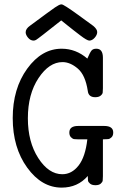

<svg xmlns="http://www.w3.org/2000/svg" viewBox="-20 -844 565 875"><path d="M97 -697Q97 -713 117 -727Q210 -796 230.5 -810Q251 -824 259 -824H261Q270 -824 335 -777Q376 -747 405 -726Q423 -711 423 -698Q423 -685 411.5 -672Q400 -659 387 -659Q382 -659 371.5 -665Q361 -671 346 -682.5Q331 -694 318 -704Q305 -714 286.5 -729Q268 -744 259 -751Q152 -666 144 -662Q138 -659 133 -659Q119 -659 108 -672Q97 -685 97 -697ZM38 -306Q38 -440 104 -531Q170 -622 261 -622Q326 -622 378 -577Q390 -605 397 -613.5Q404 -622 419 -622Q449 -622 449 -581V-442Q449 -429 448 -422Q447 -415 438.5 -408Q430 -401 414 -401Q383 -401 380 -430Q369 -502 334.5 -531.5Q300 -561 265 -561Q204 -561 155.5 -488Q107 -415 107 -305Q107 -197 154.5 -123.5Q202 -50 264 -50Q307 -50 338 -89.5Q369 -129 378 -209H336Q324 -209 317.5 -210Q311 -211 303.5 -218.5Q296 -226 296 -240Q296 -270 336 -270H455Q496 -270 496 -240Q496 -226 488.5 -218.5Q481 -211 473 -210Q465 -209 449 -209V-41Q449 -28 448 -21Q447 -14 439 -7Q431 0 415 0Q399 0 390.5 -7Q382 -14 381 -21Q380 -28 380 -42Q334 11 261 11Q170 11 104 -80Q38 -171 38 -306Z"/></svg>

Font: CMU Typewriter Text
Style: Regular
Weight: 500
Monospace: yes
Version: Version 0.7.0